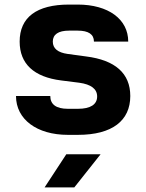

<svg xmlns="http://www.w3.org/2000/svg" viewBox="-20 -580 640 840"><path d="M321 10C471 10 550 -52 550 -160C550 -259 484 -317 357 -333L276 -344C233 -350 211 -368 211 -398C211 -429 235 -446 282 -446H320C367 -446 391 -430 391 -398H541C541 -496 454 -560 320 -560H282C140 -560 66 -504 66 -398C66 -301 128 -243 248 -228L327 -218C378 -211 405 -191 405 -158C405 -123 376 -104 321 -104H277C226 -104 200 -123 200 -160H50C50 -58 141 10 277 10ZM305 240 420 95H270L175 240Z"/></svg>

Font: Tekne LDO ExtraBold
Style: Regular
Weight: 800
Monospace: yes
Designer: Alessio Laiso, Mario Rullo, Paolo Rosset
Foundry: Alessio Laiso
Version: Version 1.000;hotconv 1.0.109;makeotfexe 2.5.65596